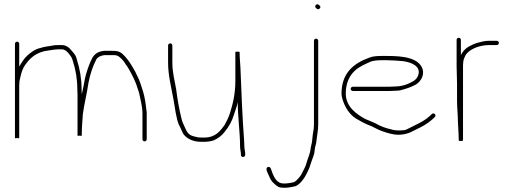

<svg xmlns="http://www.w3.org/2000/svg" viewBox="-20 -675 2405 899"><path d="M60 -480C54.7 -480 50 -475.3 50 -470V-31C50 -27 53.3 -26.3 60 -29C66.7 -26.3 70 -27 70 -31V-273C70 -281 70.3 -288 71 -294C77 -321 80.5 -341 92 -362C117.8 -402.5 149.7 -432.4 209 -439C224.7 -440.6 237.2 -444 255 -444H269C282.7 -444 293.1 -435.5 302 -424C315.2 -407.2 316.7 -405.5 322 -386C333.8 -350.5 342 -305.2 342 -258C342.7 -251.3 343 -243 343 -233V-41C343 -38.3 346.3 -38 353 -40C359.7 -38 363 -38.3 363 -41V-51C363 -83.1 366.1 -109.3 368 -141C374.8 -192.4 387.3 -237.2 394 -286C402.4 -329.9 414 -363.1 431 -397C439 -409 452.1 -415 470 -417H504C520 -417 528.8 -416.9 538 -409C550.3 -399.5 561.2 -387.3 569 -373C574.3 -366.3 579.5 -358.5 584.5 -349.5C600.7 -320.3 615.8 -291.8 626 -256L631 -241C637.2 -210.2 647 -177.6 647 -143V-23C647 -17.7 651.7 -13 657 -13C662.3 -13 667 -17.7 667 -23V-144C667 -150.7 666.3 -157 665 -163C662.1 -191.7 657.6 -220.7 650 -246C642.8 -269.9 632.6 -302.6 621 -323C620.4 -324.7 614 -336.3 614 -338L602 -359C587.4 -384.6 571.9 -406.1 551 -425C537 -435.5 526.1 -437 504 -437H468C441.3 -434.6 425.7 -424.5 414 -407C399.9 -381.6 391.2 -355.5 382 -324.5C376.8 -307 371.7 -270.6 367 -253L363 -233C363 -243 362.7 -251.3 362 -258C362 -306.5 353.3 -355.1 341 -392C335.8 -414.5 332.4 -418.2 317 -436C304.8 -451.9 290 -464 269 -464H255C243.9 -464 231.8 -463.5 223 -461C203.7 -458.2 185 -455.7 168 -450C144.4 -445.3 124 -429.4 108 -415C92 -400.6 81.7 -382.5 70 -363V-470C70 -475.3 65.3 -480 60 -480Z M767 -462V-383C767 -320.6 782.4 -265.6 792.5 -208C798.6 -173 805.4 -117.7 818 -90C824 -80.3 831.8 -60.4 837 -50C851.2 -27.2 883.6 -11 920 -11H937C950.5 -11 970.2 -13.7 981 -18C1002.7 -27.7 1019 -40.4 1033 -59C1051.7 -81.9 1066.5 -107.6 1076 -140C1082.4 -160.6 1087.5 -171 1092 -192C1092 -194 1092.3 -196.3 1093 -199C1093 -132.3 1104 -54.2 1104 7C1104 21.3 1106.4 30.2 1108 43V51C1109.3 64.3 1129.3 62.3 1128 49V41C1126.6 29.6 1124 19.6 1124 7C1124 -0.3 1123.7 -8.7 1123 -18C1114.8 -124.2 1110.2 -245.3 1106 -353.5C1105 -379.2 1102 -404.4 1102 -427V-430C1102 -432.7 1098.7 -433.7 1092 -433C1085.3 -433.7 1082 -432.7 1082 -430V-298C1082 -236.7 1071 -190.7 1057 -146C1050.8 -126.3 1041.7 -108 1033 -92C1011.6 -61.5 988.6 -31 937 -31H920C905 -31 901.6 -33.7 886 -37C862.9 -42.8 854.4 -57.8 846 -78C838.9 -94.9 833.2 -102.2 829 -123C818.8 -163.8 810.5 -212 805 -256C797.5 -301 787 -333.3 787 -383V-462C787 -467.3 782.3 -472 777 -472C771.7 -472 767 -467.3 767 -462Z M1450 -484V-92C1450 -84.7 1449.7 -78.3 1449 -73C1445.1 -53.5 1443 -31.9 1441 -12C1439.4 0.6 1435.2 10.9 1434 24C1430.8 49.3 1418.6 72.6 1413 95C1409.4 107.5 1402.5 117.9 1397 130C1390.1 147.3 1372 170 1356 178C1351 180 1326.3 184 1319 184H1306C1277.5 184 1263.8 155.7 1255.5 135.5C1251 124.6 1248.8 102.5 1234.5 107C1219.9 111.6 1232.6 133.1 1237 143C1245 161 1247.9 171.2 1264 185C1277.5 197.6 1286.3 204 1305 204H1320C1328.3 204 1356.1 199 1363 197C1385.1 188.7 1405.4 159.3 1416 138C1420.9 125.8 1429.1 113.1 1432 100C1434.7 90.7 1442.8 69.6 1445.5 61.5L1451 45C1452.3 38.3 1453.3 31.7 1454 25C1454 12.5 1459.8 3 1461 -10C1463.7 -37.4 1470 -63.5 1470 -92V-484C1470 -489.3 1465.3 -494 1460 -494C1454.7 -494 1450 -489.3 1450 -484ZM1459 -638C1463.7 -633.3 1469.2 -628.2 1476.5 -635C1484.2 -642.1 1478.4 -647.9 1473 -652C1463.7 -661.3 1449.7 -647.3 1459 -638Z M1632 -249H1805C1813 -249 1821 -249.3 1829 -250C1837.7 -250 1846 -250.7 1854 -252C1884.2 -260.2 1903 -266.1 1927 -279C1947 -291.3 1967.8 -318.6 1959 -351C1941.3 -404 1869 -413 1795 -413H1767C1744.1 -413 1724.4 -411.4 1709 -405C1636.9 -378.8 1579 -334.4 1579 -236C1579 -229.3 1580.7 -220.3 1584 -209C1595.6 -171.9 1615.9 -140.4 1645 -121C1664.2 -110.3 1680.4 -100 1702 -91C1723.3 -84.6 1749.4 -66.9 1769 -61L1787 -55L1804 -50C1810 -48.7 1815.5 -47.5 1820.5 -46.5C1856.7 -39.3 1891.2 -48.9 1913 -61L1951 -80C1975.8 -92.4 1997.5 -108.5 2016 -127C2025.3 -136.3 2011.3 -150.3 2002 -141C1984.7 -123.7 1965.4 -109.7 1942 -98L1884 -69C1878.7 -66.3 1872.7 -65 1866 -65C1845.6 -63.1 1823.6 -64.5 1809 -70L1793 -74L1775 -80C1758.7 -86.1 1756.1 -87.9 1737 -98C1717.8 -107 1706.8 -110.5 1690 -118C1650.1 -140.1 1599 -174.4 1599 -237C1599 -284.9 1615.7 -319.8 1641 -343.5C1662.3 -363.5 1688.3 -374 1717 -387C1730 -391.3 1748 -393 1767 -393H1795C1809.8 -393 1857 -390.1 1868.5 -388.5C1902.4 -383.7 1947.7 -367.7 1940 -329C1937.1 -314.3 1928.2 -303.5 1917 -296C1892.6 -281.8 1865.5 -270 1828 -270C1820 -269.3 1812.3 -269 1805 -269H1632C1626.7 -269 1622 -264.3 1622 -259C1622 -253.7 1626.7 -249 1632 -249Z M2118 -488V-365C2118 -338.8 2120 -309.8 2120 -283V-202C2120 -170.4 2124 -137.6 2124 -108C2124 -94.2 2127 -62.1 2127 -51C2127 -43.2 2128 -26.1 2128 -18C2128 -15.3 2130.7 -14.3 2136 -15C2144 -14.3 2148 -15.3 2148 -18V-19H2146C2147.3 -20.3 2148 -22 2148 -24V-370C2148 -374 2148.3 -378.3 2149 -383C2149 -393.4 2155 -407 2159 -415C2176.3 -445.2 2225.2 -464 2271 -464H2306C2311.3 -464 2316 -468.7 2316 -474C2316 -479.3 2311.3 -484 2306 -484H2271C2262.3 -484 2254 -483.3 2246 -482C2227.3 -476.9 2217.1 -476.3 2198.5 -468.5C2169.7 -456.4 2151.2 -443.5 2138 -417V-488C2138 -494.2 2133.8 -498 2128 -498C2122.2 -498 2118 -494.2 2118 -488Z"/></svg>

Font: HoneyBee
Style: UltLit
Weight: 100
Foundry: Cannot Into Space Fonts
Version: Version 0.89